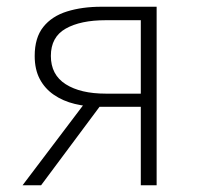

<svg xmlns="http://www.w3.org/2000/svg" viewBox="-20 -550 587 570"><path d="M398 0V-233H276Q237 -233 202 -241.5Q167 -250 140 -268.5Q113 -287 98 -315.5Q83 -344 83 -384Q83 -438 108.5 -470Q134 -502 179 -516Q224 -530 281 -530H445V0ZM294 -272H398V-490H294Q219 -490 175 -465Q131 -440 131 -384Q131 -328 175 -300Q219 -272 294 -272ZM47 0 240 -255 280 -239 102 0Z"/></svg>

Font: Noto Sans SC ExtraLight
Style: Regular
Weight: 250
Designer: Ryoko NISHIZUKA 西塚涼子 (kana, bopomofo & ideographs); Paul D. Hunt (Latin, Greek & Cyrillic); Sandoll Communications 산돌커뮤니
Foundry: Adobe
Version: Version 2.004-H2;hotconv 1.0.118;makeotfexe 2.5.65603